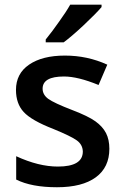

<svg xmlns="http://www.w3.org/2000/svg" viewBox="-20 -786 527 816"><path d="M444.8 -153.8Q444.8 -74.7 387.2 -32.5Q329.6 9.8 222.2 9.8Q113.8 9.8 48.8 -22.9V-122.1Q144 -78.1 226.1 -78.1Q332 -78.1 332 -142.1Q331.1 -171.4 306.6 -189.2Q282.2 -207 207 -237.8Q113.8 -273.9 80.6 -310.1Q47.9 -345.7 47.9 -403.8Q47.9 -473.1 103.5 -511.2Q159.7 -549.8 255.9 -549.8Q351.6 -549.8 436 -511.2L398.9 -424.8Q311 -460.9 252 -460.9Q161.1 -460.9 161.1 -409.2Q161.1 -383.8 184.6 -366.2Q209.5 -348.1 288.1 -317.9Q354.5 -292.5 385.3 -270.5Q416 -248.5 430.4 -220.7Q444.8 -192.9 444.8 -153.8ZM250.5 -606H174.3V-618.2Q202.1 -652.3 231.4 -694.3Q261.7 -736.3 278.3 -766.1H411.6V-755.9Q388.2 -728.5 335.4 -678.7Q283.7 -630.4 250.5 -606Z"/></svg>

Font: Open Sans
Style: SemiBold
Weight: 600
Foundry: Ascender Corporation
Version: Version 1.10